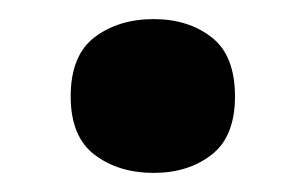

<svg xmlns="http://www.w3.org/2000/svg" viewBox="-20 -170 320 201"><path d="M54 -69Q54 -112 79 -131Q104 -150 141 -150Q177 -150 201.5 -131Q226 -112 226 -69Q226 -27 201.5 -8Q177 11 141 11Q104 11 79 -8Q54 -27 54 -69Z"/></svg>

Font: Noto Sans Oriya
Style: Bold
Weight: 700
Designer: Amélie Bonet and Sol Matas
Foundry: Google LLC
Version: Version 2.006; ttfautohint (v1.8.4.7-5d5b)